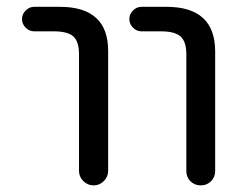

<svg xmlns="http://www.w3.org/2000/svg" viewBox="-20 -567 719 566"><path d="M81.1 -474.6Q66.4 -474.6 55.7 -485.4Q44.9 -496.1 44.9 -510.7Q44.9 -525.4 55.7 -536.1Q66.4 -546.9 81.1 -546.9H156.2Q298.8 -546.9 298.8 -417V-63.5Q298.8 -45.9 286.1 -33.2Q273.4 -20.5 255.9 -20.5Q238.3 -20.5 225.6 -33.2Q212.9 -45.9 212.9 -63.5V-407.2Q212.9 -444.3 196.3 -459.5Q179.7 -474.6 138.7 -474.6ZM397.5 -474.6Q382.8 -474.6 372.1 -485.4Q361.3 -496.1 361.3 -510.7Q361.3 -525.4 372.1 -536.1Q382.8 -546.9 397.5 -546.9H470.7Q613.3 -546.9 614.3 -417V-62.5Q614.3 -44.9 602.1 -32.7Q589.8 -20.5 571.8 -20.5Q553.7 -20.5 541.5 -32.7Q529.3 -44.9 529.3 -62.5V-407.2Q529.3 -444.3 512.2 -459.5Q495.1 -474.6 455.1 -474.6Z"/></svg>

Font: Gen Jyuu Gothic Regular
Style: Regular
Weight: 400
Designer: [Source Han Sans]
Ryoko NISHIZUKA  (kana & ideographs); Paul D. Hunt (Latin, Greek & Cyrillic); Wenlong ZHANG  (bopomofo
Version: Version 1.002.20150607